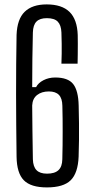

<svg xmlns="http://www.w3.org/2000/svg" viewBox="-20 -826 416 854"><path d="M188.6 7.6Q117.2 7.6 86 -24.2Q54.7 -56 53.7 -129Q52.8 -199.9 52.2 -269.3Q51.5 -338.8 51.5 -406.7Q51.5 -474.6 52 -540.8Q52.4 -606.9 53.7 -670.4Q56.2 -741 89.9 -773.7Q123.6 -806.4 187.6 -806.4Q255.2 -806.4 289.3 -773Q323.4 -739.5 325.7 -670.4Q326.1 -654.9 326.1 -631Q326.1 -607.1 325.8 -583Q325.6 -559 325.1 -542.7H253.2Q254.2 -565.6 254.4 -587.2Q254.7 -608.9 254.4 -632.1Q254.2 -655.3 253.2 -681.7Q251.9 -714.2 236.9 -729.7Q222 -745.2 188.4 -745.2Q157.1 -745.2 142.2 -730Q127.2 -714.9 126.2 -681.7Q124.7 -624.8 124 -564.6Q123.2 -504.3 123.2 -438.4H140.5Q149.9 -457.1 173.3 -469.2Q196.7 -481.3 225.4 -481.3Q282.5 -481.3 305.4 -452.3Q328.4 -423.3 329.9 -356.6Q331.2 -315.3 331.4 -277.9Q331.7 -240.4 331.4 -204Q331.1 -167.7 329.7 -129Q326.7 -56 294.4 -24.2Q262.1 7.6 188.6 7.6ZM189.2 -53.6Q223.5 -53.6 240.1 -69.2Q256.7 -84.8 257.2 -117.7Q258.2 -149.9 258.4 -180.2Q258.7 -210.4 258.7 -239.4Q258.7 -268.4 258.5 -297Q258.3 -325.5 257.4 -355.2Q256.9 -388.6 242 -404Q227.2 -419.3 197.2 -419.3Q165.5 -419.3 145 -403.4Q124.6 -387.4 123.2 -357Q123.8 -302 124.3 -242.7Q124.7 -183.4 126.2 -117.7Q127.2 -84.8 142.4 -69.2Q157.5 -53.6 189.2 -53.6Z"/></svg>

Font: Big Shoulders Thin
Style: Regular
Weight: 100
Designer: Patric King
Foundry: XO Type Co
Version: Version 2.002